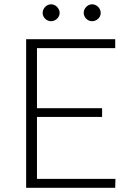

<svg xmlns="http://www.w3.org/2000/svg" viewBox="-20 -894 620 914"><path d="M529.5 -42.5 528.5 0H104.5V-707.5H528.5V-665H156V-379H466V-337.5H156V-42.5ZM264 -832.5Q264 -824.5 260.5 -817.2Q257 -810 251.5 -804.8Q246 -799.5 238.5 -796.2Q231 -793 223 -793Q215 -793 207.8 -796.2Q200.5 -799.5 195 -804.8Q189.5 -810 186.2 -817.2Q183 -824.5 183 -832.5Q183 -840.5 186.2 -848Q189.5 -855.5 195 -861.2Q200.5 -867 207.8 -870.2Q215 -873.5 223 -873.5Q231 -873.5 238.5 -870.2Q246 -867 251.5 -861.2Q257 -855.5 260.5 -848Q264 -840.5 264 -832.5ZM459.5 -832.5Q459.5 -824.5 456.2 -817.2Q453 -810 447.2 -804.8Q441.5 -799.5 434.2 -796.2Q427 -793 419 -793Q410.5 -793 403.2 -796.2Q396 -799.5 390.5 -804.8Q385 -810 381.8 -817.2Q378.5 -824.5 378.5 -832.5Q378.5 -849 390.5 -861.2Q402.5 -873.5 419 -873.5Q427 -873.5 434.2 -870.2Q441.5 -867 447.2 -861.2Q453 -855.5 456.2 -848Q459.5 -840.5 459.5 -832.5Z"/></svg>

Font: LatoLatin Light
Style: Regular
Weight: 300
Designer: Lukasz Dziedzic with Adam Twardoch and Botio Nikoltchev
Foundry: tyPoland Lukasz Dziedzic
Version: Version 2.015; 2015-08-06; http://www.latofonts.com/